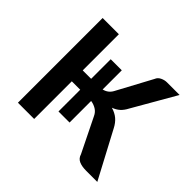

<svg xmlns="http://www.w3.org/2000/svg" viewBox="-125 -661 815 815"><g transform="rotate(45 282.0 -254.0)"><path d="M544.5 0H477.5Q451.5 0 434.8 -7.5Q418 -15 412.5 -34L337 -187.5Q329.5 -204 315 -213Q300.5 -222 283 -224.5V-95H216.5V-225.5H166V0.5H68.5V-508H166V-291H216.5V-408.5H283V-293.5Q310.5 -300 323 -324.5L407.5 -481.5Q412.5 -494.5 426.5 -501.2Q440.5 -508 454.5 -508H530.5L420 -316Q410 -296.5 397 -284.8Q384 -273 365.5 -266.5Q389.5 -259.5 405.5 -246Q421.5 -232.5 433 -210Z"/></g></svg>

Font: Lato 2
Style: Regular
Weight: 500
Designer: Lukasz Dziedzic with Adam Twardoch and Botio Nikoltchev
Foundry: tyPoland Lukasz Dziedzic
Version: Version 2.015; 2015-08-06; http://www.latofonts.com/